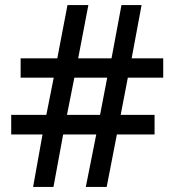

<svg xmlns="http://www.w3.org/2000/svg" viewBox="-20 -734 686 754"><path d="M482 -429H621V-505H497L536 -714H457L418 -505H287L327 -714H245L205 -505H61V-429H191L162 -283H24V-206H147L110 0H190L228 -206H358L317 0H399L439 -206H587V-283H454ZM243 -283 272 -429H401L373 -283Z"/></svg>

Font: Noto Sans Medefaidrin Medium
Style: Regular
Weight: 500
Designer: Dalton Maag Ltd
Foundry: Dalton Maag Ltd
Version: Version 1.002